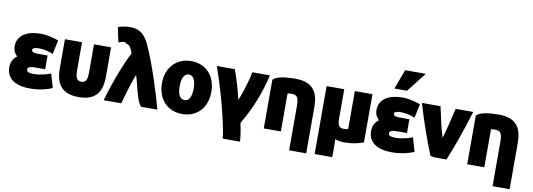

<svg xmlns="http://www.w3.org/2000/svg" viewBox="-73 -1359 5744 2070"><g transform="rotate(10 2798.5 -324.0)"><path d="M288 -122C357 -122 437 -145 472 -160L516 -9C477 11 383 39 273 39C156 39 15 3 15 -150C15 -201 35 -245 79 -277C52 -302 35 -333 33 -372C32 -389 34 -405 37 -421C59 -515 154 -563 289 -563C358 -563 446 -540 484 -523L451 -371C406 -390 362 -400 321 -403C309 -404 298 -404 288 -404C252 -403 225 -395 225 -375C225 -340 289 -345 316 -345H400V-194H314C277 -194 209 -198 209 -158C209 -133 235 -122 288 -122Z M807 39C635 39 554 -47 554 -226V-550H741V-241C741 -161 759 -129 807 -129C855 -129 872 -161 872 -241V-550H1059V-226C1059 -47 979 39 807 39Z M1376 -304C1335 -197 1295 -65 1272 25H1079C1141 -189 1217 -386 1288 -525C1266 -582 1251 -613 1217 -616C1204 -631 1195 -634 1175 -631C1162 -628 1147 -623 1127 -616L1093 -778C1127 -789 1173 -801 1221 -801C1324 -801 1384 -758 1434 -651C1529 -444 1622 -143 1667 25H1489C1433 -32 1409 -212 1376 -304Z M2207 -266C2207 -94 2103 25 1937 25C1773 25 1666 -94 1666 -266C1666 -437 1776 -554 1937 -554C2100 -554 2207 -437 2207 -266ZM2013 -267C2013 -354 1988 -407 1937 -407C1886 -407 1860 -353 1860 -267C1860 -179 1886 -127 1937 -127C1988 -127 2013 -180 2013 -267Z M2509 -230C2548 -326 2588 -457 2606 -550H2798C2748 -331 2670 -152 2574 10C2584 56 2590 87 2597 136C2600 155 2603 185 2604 210H2414C2413 185 2410 157 2403 124C2350 -139 2287 -348 2217 -550H2414C2446 -460 2481 -349 2509 -230Z M2832 25V-507C2865 -548 2965 -562 3077 -562C3272 -562 3329 -454 3329 -296V210H3142V-277C3142 -362 3125 -395 3068 -395C3041 -395 3037 -394 3019 -391V25Z M3709 23C3671 23 3635 15 3611 4C3613 38 3613 71 3613 109V202H3420V-542H3613V-283C3613 -202 3603 -120 3677 -120C3707 -120 3715 -123 3729 -126V-542H3922V-14C3864 8 3795 23 3709 23Z M4249 -122C4318 -122 4398 -145 4433 -160L4477 -9C4438 11 4344 39 4234 39C4117 39 3976 3 3976 -150C3976 -201 3996 -245 4040 -277C4013 -302 3996 -333 3994 -372C3993 -389 3995 -405 3998 -421C4020 -515 4115 -563 4250 -563C4319 -563 4407 -540 4445 -523L4412 -371C4367 -390 4323 -400 4282 -403C4270 -404 4259 -404 4249 -404C4213 -403 4186 -395 4186 -375C4186 -340 4250 -345 4277 -345H4361V-194H4275C4238 -194 4170 -198 4170 -158C4170 -133 4196 -122 4249 -122ZM4282 -643H4144L4224 -858H4450Z M4748 -212C4758 -230 4808 -433 4833 -542H5025C4963 -336 4895 -146 4830 13H4702C4688 10 4668 8 4654 6C4590 -150 4524 -336 4463 -542H4667C4691 -430 4725 -273 4748 -212Z M5059 25V-507C5092 -548 5192 -562 5304 -562C5499 -562 5556 -454 5556 -296V210H5369V-277C5369 -362 5352 -395 5295 -395C5268 -395 5264 -394 5246 -391V25Z"/></g></svg>

Font: Repo Black
Style: Regular
Weight: 900
Designer: Stefan Peev
Foundry: Context Ltd
Version: Version 1.502